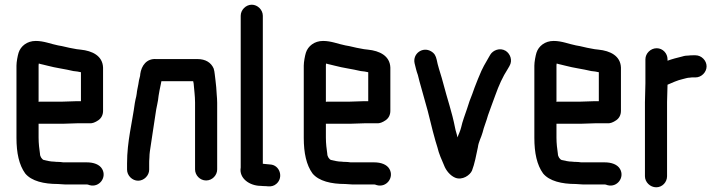

<svg xmlns="http://www.w3.org/2000/svg" viewBox="-20 -728 3073 816"><path d="M245 -296H151C149 -296 147 -296 144 -295V-449C144 -451 144 -454 145 -458C157 -454 168 -453 181 -449C218 -439 255 -435 292 -426L309 -424L324 -421V-298H307C294 -298 260 -296 245 -296ZM307 -204H361C372 -203 385 -208 398 -217C411 -226 418 -240 418 -257V-441C416 -491 372 -512 323 -517L306 -519C301 -520 295 -521 290 -522C270 -525 248 -532 227 -535C196 -541 167 -554 132 -554C95 -554 68 -532 59 -504C55 -491 50 -465 50 -449V-142C50 -78 61 -27 87 9C114 42 167 54 226 54C236 54 246 56 257 56H349C354 56 357 58 361 59C402 70 435 26 414 -10C403 -29 378 -38 349 -38H249C242 -39 234 -40 226 -40C222 -40 217 -40 211 -41C194 -41 181 -45 166 -48C158 -51 150 -63 150 -74C147 -95 144 -118 144 -143V-202H245C260 -202 293 -204 307 -204Z M614 -7V-34C614 -39 614 -47 615 -58C615 -68 616 -77 617 -85C624 -137 634 -193 641 -244C644 -270 652 -295 654 -321C656 -336 660 -353 663 -368L666 -383H801L803 -373C805 -346 809 -321 809 -292V-8C809 17 830 39 856 39C882 39 903 17 903 -8V-291C903 -303 902 -315 901 -327L899 -357C898 -366 897 -376 896 -385C893 -403 893 -422 888 -437C877 -462 854 -477 819 -477H644C603 -480 581 -449 576 -413C576 -411 576 -408 575 -404C571 -390 570 -384 568 -370C566 -358 562 -343 561 -330L559 -318C557 -311 555 -301 553 -290C542 -207 520 -127 520 -34V-7C520 18 542 40 567 40C592 40 614 18 614 -7Z M1003 -661V-16C995 30 1041 62 1089 62C1096 63 1102 63 1109 63L1120 64C1133 65 1145 62 1155 53C1186 26 1169 -27 1128 -29L1117 -30L1097 -32V-661C1097 -686 1075 -708 1050 -708C1025 -708 1003 -686 1003 -661Z M1466 -296H1372C1370 -296 1368 -296 1365 -295V-449C1365 -451 1365 -454 1366 -458C1378 -454 1389 -453 1402 -449C1439 -439 1476 -435 1513 -426L1530 -424L1545 -421V-298H1528C1515 -298 1481 -296 1466 -296ZM1528 -204H1582C1593 -203 1606 -208 1619 -217C1632 -226 1639 -240 1639 -257V-441C1637 -491 1593 -512 1544 -517L1527 -519C1522 -520 1516 -521 1511 -522C1491 -525 1469 -532 1448 -535C1417 -541 1388 -554 1353 -554C1316 -554 1289 -532 1280 -504C1276 -491 1271 -465 1271 -449V-142C1271 -78 1282 -27 1308 9C1335 42 1388 54 1447 54C1457 54 1467 56 1478 56H1570C1575 56 1578 58 1582 59C1623 70 1656 26 1635 -10C1624 -29 1599 -38 1570 -38H1470C1463 -39 1455 -40 1447 -40C1443 -40 1438 -40 1432 -41C1415 -41 1402 -45 1387 -48C1379 -51 1371 -63 1371 -74C1368 -95 1365 -118 1365 -143V-202H1466C1481 -202 1514 -204 1528 -204Z M1742 -459C1747 -440 1749 -428 1756 -409C1763 -378 1777 -334 1786 -299C1803 -243 1814 -186 1831 -128L1839 -102C1845 -75 1858 -47 1867 -26C1875 -4 1893 18 1914 27C1945 40 1978 16 1986 -3C1997 -31 2004 -69 2011 -102C2014 -126 2025 -143 2031 -165C2036 -187 2048 -215 2054 -238C2064 -268 2075 -294 2085 -323C2100 -365 2116 -401 2138 -435L2145 -447C2160 -472 2148 -500 2129 -512C2104 -527 2075 -514 2064 -496L2057 -484C2047 -468 2046 -463 2037 -449L2026 -427C2015 -403 2007 -381 1997 -356L1987 -328C1978 -307 1973 -291 1965 -266C1957 -242 1945 -211 1940 -187C1936 -171 1930 -159 1924 -144C1922 -159 1917 -168 1914 -185C1901 -252 1881 -307 1864 -373C1855 -408 1848 -425 1840 -456L1836 -474C1832 -491 1827 -501 1812 -510C1776 -531 1733 -500 1742 -459Z M2446 -296H2352C2350 -296 2348 -296 2345 -295V-449C2345 -451 2345 -454 2346 -458C2358 -454 2369 -453 2382 -449C2419 -439 2456 -435 2493 -426L2510 -424L2525 -421V-298H2508C2495 -298 2461 -296 2446 -296ZM2508 -204H2562C2573 -203 2586 -208 2599 -217C2612 -226 2619 -240 2619 -257V-441C2617 -491 2573 -512 2524 -517L2507 -519C2502 -520 2496 -521 2491 -522C2471 -525 2449 -532 2428 -535C2397 -541 2368 -554 2333 -554C2296 -554 2269 -532 2260 -504C2256 -491 2251 -465 2251 -449V-142C2251 -78 2262 -27 2288 9C2315 42 2368 54 2427 54C2437 54 2447 56 2458 56H2550C2555 56 2558 58 2562 59C2603 70 2636 26 2615 -10C2604 -29 2579 -38 2550 -38H2450C2443 -39 2435 -40 2427 -40C2423 -40 2418 -40 2412 -41C2395 -41 2382 -45 2367 -48C2359 -51 2351 -63 2351 -74C2348 -95 2345 -118 2345 -143V-202H2446C2461 -202 2494 -204 2508 -204Z M2723 -476V-374C2723 -350 2721 -318 2721 -293V21C2721 46 2743 68 2769 68C2795 68 2815 46 2815 21V-295C2815 -318 2817 -346 2817 -368C2836 -376 2859 -387 2882 -392C2892 -394 2901 -398 2912 -398C2916 -399 2921 -399 2926 -399H2936C2961 -399 2983 -421 2983 -446C2983 -471 2961 -493 2936 -493H2926C2919 -493 2913 -493 2907 -492C2898 -492 2889 -491 2880 -488C2859 -483 2836 -477 2817 -470V-476C2817 -501 2797 -523 2771 -523C2745 -523 2723 -501 2723 -476Z"/></svg>

Font: Electronic
Style: ExBlk
Weight: 900
Version: Version 1.011